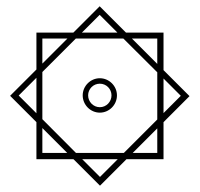

<svg xmlns="http://www.w3.org/2000/svg" viewBox="-20 -465 626 602"><path d="M293.5 117.2 376.5 34.2H492.7V-82L574.2 -163.6L492.7 -245.1V-362.8H375L292.5 -445.3L210 -362.8H94.2V-247.1L11.7 -164.6L94.2 -82V34.2H210.4ZM218.3 14.6 112.8 -91.3V-239.3L217.8 -344.2H366.7L473.1 -238.3V-90.3L368.2 14.6ZM293 -111.8C322.3 -111.8 346.7 -136.2 346.7 -166C346.7 -195.3 322.3 -219.7 293 -219.7C263.7 -219.7 239.3 -195.3 239.3 -166C239.3 -136.2 263.7 -111.8 293 -111.8ZM293 -128.9C272.5 -128.9 256.3 -146 256.3 -166C256.3 -186 272.5 -202.6 293 -202.6C313.5 -202.6 329.6 -186 329.6 -166C329.6 -146 313.5 -128.9 293 -128.9ZM393.6 -344.2H473.1V-264.6ZM236.8 -362.8 292.5 -418.5 348.1 -362.8ZM94.2 -109.9 38.6 -165.5 94.2 -221.2ZM112.8 -265.6V-344.2H191.4ZM293.5 89.8 237.8 34.2H349.1ZM112.8 14.6V-63.5L190.9 14.6ZM473.1 -62.5V14.6H396ZM492.7 -218.8 546.9 -164.6 492.7 -110.4Z"/></svg>

Font: CaskaydiaCove Nerd Font
Style: Bold
Weight: 700
Designer: Aaron Bell
Foundry: Saja Typeworks
Version: Version 2111.1;Nerd Fonts 2.3.0